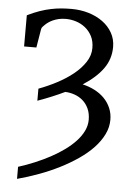

<svg xmlns="http://www.w3.org/2000/svg" viewBox="-58 -730 648 935"><g transform="rotate(5 266.5 -263.0)"><path d="M471.2 -520Q471.2 -460.9 437.7 -414.1Q404.3 -367.2 339.4 -325.7Q371.6 -318.4 398.9 -304.2Q426.3 -290 446.3 -269.5Q466.3 -249 477.5 -222.7Q488.8 -196.3 488.8 -165.5Q488.8 -128.4 471.7 -93.8Q454.6 -59.1 424.8 -27.6Q395 3.9 354 32Q313 60.1 265.6 84Q218.3 107.9 166 127.2Q113.8 146.5 61 160.6V101.6Q101.6 88.9 141.1 72.3Q180.7 55.7 216.6 36.4Q252.4 17.1 283 -5.1Q313.5 -27.3 335.9 -51.5Q358.4 -75.7 371.1 -102.1Q383.8 -128.4 383.8 -156.2Q383.8 -187 373.3 -210.2Q362.8 -233.4 345.2 -249Q327.6 -264.6 304.9 -272.7Q282.2 -280.8 258.3 -281.7Q229 -267.6 196 -253.9Q163.1 -240.2 126.5 -227.1V-286.1Q171.4 -302.7 215.1 -325.7Q258.8 -348.6 293.5 -376.5Q328.1 -404.3 349.6 -437Q371.1 -469.7 371.1 -505.9Q371.1 -539.6 358.4 -564Q345.7 -588.4 325.4 -604.5Q305.2 -620.6 280.3 -628.4Q255.4 -636.2 230.5 -636.2Q211.4 -636.2 195.8 -632.6Q180.2 -628.9 167.7 -623.3Q155.3 -617.7 146 -611.1Q136.7 -604.5 131.3 -599.1L121.1 -588.9Q115.2 -583 114.3 -576.2L99.1 -484.9H39.1V-637.2Q70.8 -652.8 99.1 -662.6Q127.4 -672.4 153.6 -677.7Q179.7 -683.1 204.3 -685.1Q229 -687 253.4 -687Q297.4 -687 336.7 -675.3Q376 -663.6 406 -641.8Q436 -620.1 453.6 -589.1Q471.2 -558.1 471.2 -520Z"/></g></svg>

Font: Charis SIL
Style: Regular
Weight: 400
Foundry: SIL International
Version: Version 4.112